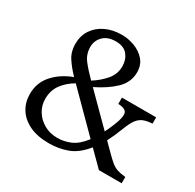

<svg xmlns="http://www.w3.org/2000/svg" viewBox="-156 -879 1074 1059"><g transform="rotate(30 380.5 -350.0)"><path d="M280 10Q205 10 154.5 -14.5Q104 -39 78.5 -80.5Q53 -122 53 -174Q53 -246 99 -297.5Q145 -349 218 -376Q181 -414 156.5 -451.5Q132 -489 132 -538Q132 -590 157.5 -628.5Q183 -667 228 -688.5Q273 -710 332 -710Q372 -710 412 -695Q452 -680 479 -649.5Q506 -619 506 -572Q506 -509 458.5 -463Q411 -417 335 -380L514 -201Q529 -230 543 -266Q563 -316 559 -340.5Q555 -365 514 -369L503 -370V-410H721V-370Q689 -368 667 -360Q645 -352 628 -330.5Q611 -309 594 -264Q573 -209 550 -165L603 -112Q628 -87 646 -72Q664 -57 685 -50Q706 -43 738 -40V0H593L501 -92Q452 -31 396.5 -10.5Q341 10 280 10ZM212 -565Q212 -519 239 -484Q266 -449 309 -406Q356 -436 387.5 -473.5Q419 -511 419 -560Q419 -602 395 -632Q371 -662 319 -662Q269 -662 240.5 -634Q212 -606 212 -565ZM140 -192Q140 -152 161 -117Q182 -82 219.5 -60.5Q257 -39 305 -39Q346 -39 387 -56Q428 -73 468 -125L250 -344Q248 -346 243 -351Q197 -324 168.5 -285.5Q140 -247 140 -192Z"/></g></svg>

Font: Hedvig Letters Serif 12pt
Style: Regular
Weight: 400
Designer: Alexander Örn & Tor Weibull
Foundry: Kanon Foundry
Version: Version 1.000; ttfautohint (v1.8.4.7-5d5b)